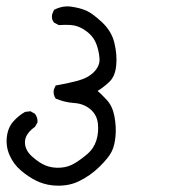

<svg xmlns="http://www.w3.org/2000/svg" viewBox="-20 -271 540 604"><path d="M144 312Q117 309 93 297Q69 285 46 265.5Q23 246 10.5 218Q-2 190 1.5 160Q5 130 22 111Q39 92 59 81L76 79L90 87Q99 99 98 114L90 128Q59 150 58.5 175.5Q58 201 81 221.5Q104 242 124.5 250Q145 258 170 256.5Q195 255 216 242Q237 229 256 212.5Q275 196 283 171Q291 146 288 118Q285 90 264 72.5Q243 55 213 53Q183 51 155 39Q147 27 149 12L155 -2Q191 -8 224.5 -17Q258 -26 276.5 -45.5Q295 -65 293 -88Q291 -111 283.5 -131.5Q276 -152 259.5 -166.5Q243 -181 224 -188Q205 -195 165 -192L150 -200Q141 -210 144 -226L150 -240Q177 -254 204.5 -250Q232 -246 251.5 -237.5Q271 -229 301 -201Q331 -173 340 -135.5Q349 -98 345.5 -64Q342 -30 323 -12.5Q304 5 287 15Q298 24 316 43.5Q334 63 340 95Q346 127 343.5 156.5Q341 186 331.5 205.5Q322 225 293 253.5Q264 282 227.5 299.5Q191 317 144 312Z"/></svg>

Font: NaniFont Regular
Style: Regular
Weight: 400
Designer: Nanigashitei
Version: Version 1.036